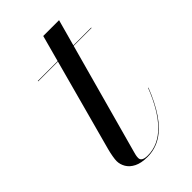

<svg xmlns="http://www.w3.org/2000/svg" viewBox="-183 -618 687 687"><g transform="rotate(-45 160.5 -275.0)"><path d="M136 10Q105 10 85.5 0.2Q66 -9.5 56.8 -25.2Q47.5 -41 47.5 -58Q47.5 -66 50 -80.5Q52.5 -95 56.5 -110L178.5 -560H258.5L114.5 -36.5Q113 -31.5 111.5 -24.8Q110 -18 110 -11Q110 7 141 7Q168 7 192.2 -4.2Q216.5 -15.5 237.8 -37.2Q259 -59 277.8 -90.8Q296.5 -122.5 312.5 -163.5L314 -163Q292.5 -108 266.2 -69.2Q240 -30.5 207.8 -10.2Q175.5 10 136 10ZM51 -458V-460H321V-458Z"/></g></svg>

Font: Bodoni Moda 96pt
Style: Italic
Weight: 400
Italic angle: -13°
Version: Version 2.004